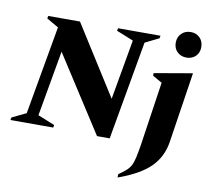

<svg xmlns="http://www.w3.org/2000/svg" viewBox="-122 -823 1265 1162"><g transform="rotate(10 510.5 -242.0)"><path d="M-25 0 -22 -16 65 -58 161 -602 88 -644 91 -660H286L556 -233L621 -602L517 -644L520 -660H781L778 -644L693 -602L586 5H508L208 -461L137 -58L241 -16L238 0ZM958 -557Q924 -557 901.5 -578.5Q879 -600 879 -635Q879 -670 901.5 -692Q924 -714 958 -714Q992 -714 1014 -692Q1036 -670 1036 -635Q1036 -600 1014 -578.5Q992 -557 958 -557ZM674 230V210Q701 191 718.5 176Q736 161 746.5 141.5Q757 122 764 91Q771 60 779 10L837 -381L779 -414V-430L1011 -470H1014L948 -39Q934 56 870 119.5Q806 183 674 230Z"/></g></svg>

Font: Spectral SC ExtraBold
Style: Italic
Weight: 800
Italic angle: -10°
Designer: Jean-Baptiste Levee
Foundry: Production Type
Version: Version 2.001